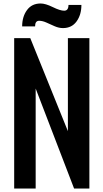

<svg xmlns="http://www.w3.org/2000/svg" viewBox="-20 -1097 602 1117"><path d="M346.2 -933.6Q322.8 -933.6 298.1 -944.3Q273.4 -955.1 250.5 -965.6Q227.5 -976.1 207.5 -976.1Q184.1 -976.1 184.1 -943.4H108.9Q108.9 -1000 137 -1038.3Q165 -1076.7 216.3 -1076.7Q244.6 -1076.7 287.1 -1055.7Q329.6 -1034.7 353.5 -1034.7Q378.4 -1034.7 378.4 -1068.4H453.6Q453.6 -1011.2 425.5 -972.4Q397.5 -933.6 346.2 -933.6ZM411.1 0 187.5 -582V0H62.5V-875H156.2L375 -334V-875H500V0Z"/></svg>

Font: OswaldRegular
Style: Regular
Weight: 400
Designer: vernon adams
Foundry: vernon adams
Version: Version 1.000